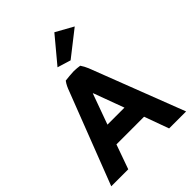

<svg xmlns="http://www.w3.org/2000/svg" viewBox="-273 -1133 1286 1286"><g transform="rotate(-45 370.0 -489.5)"><path d="M324 -808 419 -779 599 -920 475 -989ZM724 10 467 -656C459 -675 450 -692 439 -708C422 -710 404 -713 384 -713C353 -712 326 -709 300 -706C284 -685 274 -661 266 -639L15 10H176L238 -164H500L563 10ZM289 -300 368 -518 371 -514 450 -300Z"/></g></svg>

Font: Bluebird
Style: SfBd
Weight: 700
Designer: Jasper
Foundry: Cannot Into Space Fonts
Version: Version 0.98